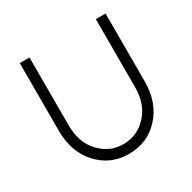

<svg xmlns="http://www.w3.org/2000/svg" viewBox="-158 -857 1024 1025"><g transform="rotate(-30 354.0 -344.0)"><path d="M90 -700V-283Q90 -151 166 -69Q241 12 354 12Q468 12 543 -69Q581 -110 600 -163.5Q619 -217 619 -283V-700H559V-283Q559 -176 500 -113Q440 -48 354 -48Q269 -48 209 -113Q150 -176 150 -283V-700Z"/></g></svg>

Font: Unageo
Style: Light
Weight: 300
Designer: Richard Sepsi
Foundry: Richard Sepsi
Version: Version 2.000